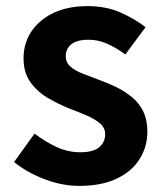

<svg xmlns="http://www.w3.org/2000/svg" viewBox="-20 -594 535 628"><path d="M239 14Q183 14 125.5 -8Q68 -30 26 -64L93 -157Q130 -129 166.5 -112.5Q203 -96 243 -96Q285 -96 304.5 -112.5Q324 -129 324 -155Q324 -176 307 -190.5Q290 -205 263 -216.5Q236 -228 207 -239Q172 -253 137.5 -273Q103 -293 80 -324.5Q57 -356 57 -403Q57 -453 83 -491.5Q109 -530 155.5 -552Q202 -574 266 -574Q327 -574 374.5 -553Q422 -532 456 -505L390 -416Q360 -438 330.5 -451Q301 -464 270 -464Q231 -464 213 -449Q195 -434 195 -410Q195 -390 210 -376.5Q225 -363 251 -353Q277 -343 306 -332Q334 -322 361.5 -308.5Q389 -295 412 -276Q435 -257 448.5 -229.5Q462 -202 462 -163Q462 -114 436.5 -73.5Q411 -33 361.5 -9.5Q312 14 239 14Z"/></svg>

Font: Noto Sans SC Thin
Style: Bold
Weight: 700
Version: Version 2.004-H2;hotconv 1.0.118;makeotfexe 2.5.65603